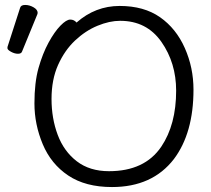

<svg xmlns="http://www.w3.org/2000/svg" viewBox="-20 -737 851 775"><path d="M289 -646Q365 -713 463 -713Q561 -713 626 -667.5Q691 -622 726 -543Q761 -464 761 -375Q761 -200 682 -95Q595 18 432 18Q325 18 255.5 -28.5Q186 -75 152.5 -155Q119 -235 119 -319.5Q119 -404 135.5 -462.5Q152 -521 176 -565Q200 -609 224 -633.5Q248 -658 263.5 -658Q279 -658 289 -646ZM420 -46Q564 -46 631 -145Q691 -234 691 -371Q691 -483 631.5 -568Q572 -653 465 -653Q422 -653 373.5 -633Q325 -613 283 -573.5Q241 -534 214.5 -475Q188 -416 188 -337.5Q188 -259 213 -192.5Q238 -126 290 -86Q342 -46 420 -46ZM61 -705Q64 -717 81.5 -717Q99 -717 115.5 -707.5Q132 -698 132 -685Q132 -682 131 -680L69 -529Q66 -520 52.5 -520Q39 -520 24.5 -528Q10 -536 10 -542.5Q10 -549 11 -550Z"/></svg>

Font: LXGW WenKai
Style: Regular
Weight: 400
Designer: LXGW / Fontworks Inc.
Foundry: LXGW / Fontworks Inc.
Version: Version 1.520; June 14, 2025